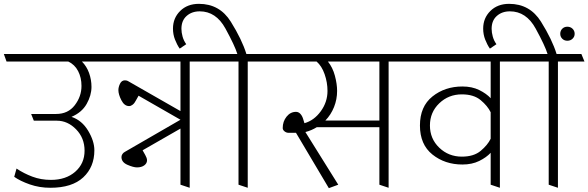

<svg xmlns="http://www.w3.org/2000/svg" viewBox="-31 -961 3061 999"><path d="M544 -641H395Q420 -616 432.5 -581Q445 -546 445 -509Q445 -465 420 -420.5Q395 -376 341 -353Q395 -335 427.5 -281Q460 -227 460 -179Q460 -92 402 -38Q344 16 231 16Q174 16 124 -1.5Q74 -19 43 -41L55 -84Q92 -59 137 -42Q182 -25 234 -25Q312 -25 360.5 -67.5Q409 -110 409 -177Q409 -243 365 -288Q321 -333 265 -333H145L131 -368H261Q323 -368 358 -413.5Q393 -459 393 -514Q393 -557 375.5 -591Q358 -625 324 -641H3L-11 -680H528Z M908 0V-292L711 -179L725 -154Q729 -147 731.5 -140Q734 -133 734 -127Q734 -111 719.5 -100.5Q705 -90 682 -90Q663 -90 632 -103.5Q601 -117 601 -144Q601 -152 606 -159.5Q611 -167 619 -171L908 -338L690 -463L676 -438Q669 -424 659.5 -416.5Q650 -409 641 -409Q616 -409 600.5 -439.5Q585 -470 585 -492Q585 -508 593.5 -525.5Q602 -543 619 -543Q623 -543 627.5 -542Q632 -541 637 -538L908 -383V-641H536L522 -680H1078L1094 -641H956V16Z M938 -731 904 -708Q890 -728 879.5 -755Q869 -782 869 -812Q869 -867 906.5 -904Q944 -941 1004 -941Q1112 -941 1170 -848Q1228 -755 1251 -680H1380L1396 -641H1258V16L1210 0V-641H1086L1072 -680H1204Q1191 -723 1142 -812.5Q1093 -902 1008 -902Q967 -902 940 -878Q913 -854 913 -811Q913 -792 919 -770.5Q925 -749 938 -731Z M1943 -641H1675Q1700 -610 1711.5 -567Q1723 -524 1723 -488Q1723 -444 1707 -404Q1691 -364 1662 -334H1943ZM1509 -270H1470Q1459 -270 1449.5 -277.5Q1440 -285 1440 -295Q1440 -329 1460 -354Q1480 -379 1509 -379Q1522 -379 1531.5 -369Q1541 -359 1546 -343L1553 -320Q1603 -334 1638 -382Q1673 -430 1673 -488Q1673 -532 1658 -575Q1643 -618 1616 -641H1388L1374 -680H2113L2129 -641H1991V16L1943 0V-299H1617Q1604 -291 1589 -284.5Q1574 -278 1558 -274L1729 0L1680 18Z M2522 -450V-641H2121L2107 -680H2692L2708 -641H2570V16L2522 0V-166Q2500 -142 2462.5 -123.5Q2425 -105 2375 -105Q2284 -105 2219 -157Q2154 -209 2154 -308Q2154 -407 2219 -459Q2284 -511 2375 -511Q2425 -511 2462.5 -492.5Q2500 -474 2522 -450ZM2206 -308Q2206 -239 2254.5 -192.5Q2303 -146 2372 -146Q2434 -146 2470 -176Q2506 -206 2522 -239V-377Q2506 -410 2470 -440Q2434 -470 2372 -470Q2303 -470 2254.5 -423.5Q2206 -377 2206 -308Z M2552 -731 2518 -708Q2504 -728 2493.5 -755Q2483 -782 2483 -812Q2483 -867 2520.5 -904Q2558 -941 2618 -941Q2726 -941 2784 -848Q2842 -755 2865 -680H2994L3010 -641H2872V16L2824 0V-641H2700L2686 -680H2818Q2805 -723 2756 -812.5Q2707 -902 2622 -902Q2581 -902 2554 -878Q2527 -854 2527 -811Q2527 -792 2533 -770.5Q2539 -749 2552 -731ZM2921 -749Q2905 -749 2894.5 -759.5Q2884 -770 2884 -785Q2884 -801 2894.5 -811.5Q2905 -822 2921 -822Q2937 -822 2948 -811.5Q2959 -801 2959 -785Q2959 -770 2948 -759.5Q2937 -749 2921 -749Z"/></svg>

Font: Palanquin Thin
Style: Regular
Weight: 250
Designer: Pria Ravichandran
Version: Version 1.001